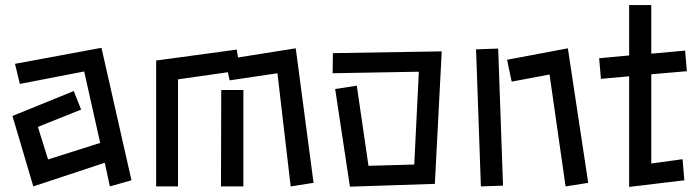

<svg xmlns="http://www.w3.org/2000/svg" viewBox="-20 -709 2726 755"><path d="M392 -69 111 24 29 -253 270 -351 299 -278 129 -210 169 -82 374 -147 311 -428 58 -379 39 -458 379 -521 497 0 412 24Z M1071 -421 883 -393 876 -425 680 -397V24H594V-471L911 -514L916 -483L1143 -519L1213 10L1123 24ZM850 -355H937V24H849Z M1298 -359 1383 -372 1429 -57 1609 -62 1627 -427 1288 -421 1289 -500 1717 -507 1690 14 1356 25Z M2141 -416 1992 -388 1974 -474 2213 -519 2293 10 2204 24ZM1852 -515 1939 -518 1958 21 1871 24Z M2454 -409 2343 -399 2336 -480 2454 -491V-689H2541V-498L2674 -510L2681 -429L2541 -417V-66L2664 -83L2671 0L2454 26Z"/></svg>

Font: Stick
Style: Regular
Weight: 400
Designer: Fontworks Inc.
Foundry: Fontworks Inc.
Version: Version 1.100